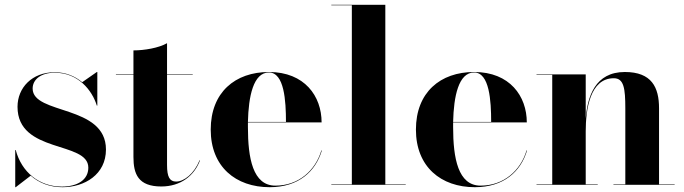

<svg xmlns="http://www.w3.org/2000/svg" viewBox="-20 -770 2852 800"><path d="M45.5 10 108 -38C142.5 -7.5 187.5 10 240.5 10C332.5 10 421.5 -43 421.5 -147C421.5 -335 116 -291 116 -401C116 -439 150.5 -467 208.5 -467C305 -467 363.5 -395 383.5 -330H385.5V-470H383.5L322.5 -427.5C293 -452 255 -469 208 -469C113 -469 53 -404 53 -325C53 -129 348 -183.5 348 -71.5C348 -20.5 302.5 7.5 237.5 7.5C143.5 7.5 70 -52.5 45.5 -145H43.5V10ZM367.5 -372C370.5 -367.5 373 -362.5 375 -357C373 -362.5 370 -367.5 367.5 -372Z M813.5 -102H811.5C789 -46.5 747 -13.5 714 -13.5C687 -13.5 676 -32.5 676 -82.5V-458H783V-460H676V-590C641 -570 581 -560 536 -560V-460H463V-458H536V-116C536 -46 555 7 652 7C733 7 789.5 -38 813.5 -102Z M1321 -143H1319C1294 -59 1223.5 3.5 1127.5 3.5C1033.5 3.5 1013 -111 1013 -240C1013 -246.5 1013 -253.5 1013 -260H1320C1320 -369 1249.5 -470 1100.5 -470C959.5 -470 858 -385 858 -230C858 -75 962.5 10 1103.5 10C1224.5 10 1295 -56 1321 -143ZM1100.5 -468C1164.5 -468 1171.5 -350 1171.5 -262H1013C1015.5 -368.5 1035.5 -468 1100.5 -468Z M1360.5 -2V0H1670.5V-2H1585.5V-750H1360.5V-748H1446V-2Z M2176 -143H2174C2149 -59 2078.5 3.5 1982.5 3.5C1888.5 3.5 1868 -111 1868 -240C1868 -246.5 1868 -253.5 1868 -260H2175C2175 -369 2104.5 -470 1955.5 -470C1814.5 -470 1713 -385 1713 -230C1713 -75 1817.5 10 1958.5 10C2079.5 10 2150 -56 2176 -143ZM1955.5 -468C2019.5 -468 2026.5 -350 2026.5 -262H1868C1870.5 -368.5 1890.5 -468 1955.5 -468Z M2215.5 -2V0H2470.5V-2H2420.5V-223C2420.5 -313 2438 -444 2537.5 -444C2579.5 -444 2585.5 -402 2585.5 -318V-2H2536V0H2791V-2H2726V-319C2726 -406 2695.5 -470 2583.5 -470C2459.5 -470 2428 -367.5 2420.5 -276.5V-460H2215.5V-458H2281V-2Z"/></svg>

Font: Bodoni* 96pt
Style: Bold
Weight: 700
Version: Version 2.3